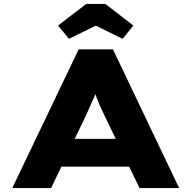

<svg xmlns="http://www.w3.org/2000/svg" viewBox="-20 -949 966 969"><path d="M42 0 377 -700H550L884 0H684L504 -373Q492 -398 483 -418.5Q474 -439 467 -458Q460 -477 453.5 -496Q447 -515 442 -535L481 -536Q475 -514 468.5 -494Q462 -474 453.5 -455Q445 -436 436 -416Q427 -396 417 -373L238 0ZM201 -108 262 -248H664L696 -108ZM328 -753 273 -820 415 -929H512L653 -820L599 -753L448 -827H478Z"/></svg>

Font: Lexend Tera ExtraBold
Style: Regular
Weight: 800
Designer: Bonnie Shaver-Troup, Thomas Jockin
Foundry: Lexend
Version: Version 1.007